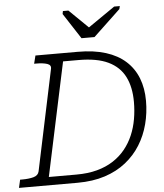

<svg xmlns="http://www.w3.org/2000/svg" viewBox="-80 -991 890 1045"><g transform="rotate(-5 365.0 -469.0)"><path d="M391 -782H462L610 -922L614 -938H583L409 -818H456L333 -938H303L300 -922ZM133 -710H364Q452 -710 517 -689.5Q582 -669 625 -630Q668 -591 689.5 -536Q711 -481 711 -412Q711 -346 695 -285Q679 -224 647 -172.5Q615 -121 566 -82Q517 -43 451 -21.5Q385 0 301 0H-19L-9 -44H2Q39 -44 64.5 -51Q90 -58 95 -80L211 -630Q216 -651 193.5 -658.5Q171 -666 134 -666H122ZM365 -665H280L148 -45H299Q362 -45 412 -58.5Q462 -72 500.5 -97Q539 -122 566.5 -156Q594 -190 611.5 -231Q629 -272 637 -318Q645 -364 645 -412Q645 -493 616.5 -549.5Q588 -606 526.5 -635.5Q465 -665 365 -665Z"/></g></svg>

Font: Roboto Serif 20pt ExtraLight
Style: Italic
Weight: 250
Italic angle: -10°
Version: Version 1.007